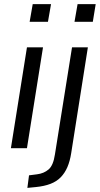

<svg xmlns="http://www.w3.org/2000/svg" viewBox="-20 -720 485 933"><path d="M124 -614 139 -700H228L213 -614ZM33 0 111 -490H189L111 0ZM342 -614 357 -700H445L431 -614ZM113 193 121 132 160 127Q193 123 216 103.5Q239 84 247 30L330 -490H407L326 24Q320 63 307.5 92Q295 121 275 141.5Q255 162 225 173.5Q195 185 154 189Z"/></svg>

Font: Nunito Sans 10pt Condensed
Style: Italic
Weight: 400
Width: 3
Italic angle: -9°
Designer: Vernon Adams
Foundry: Vernon Adams
Version: Version 3.101;gftools[0.9.27]